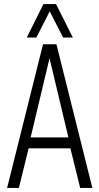

<svg xmlns="http://www.w3.org/2000/svg" viewBox="-20 -926 490 946"><path d="M15 0 192 -708H258L435 0H375L327 -195H121L73 0ZM131 -249H317L224 -639ZM112 -741 194 -906H256L339 -741H291L225 -870L159 -741Z"/></svg>

Font: Georama SemiCondensed Light
Style: Regular
Weight: 300
Width: 4
Designer: Jean-Baptiste Levee
Foundry: Production Type
Version: Version 1.000